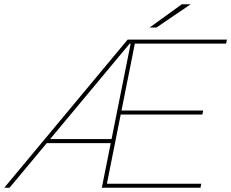

<svg xmlns="http://www.w3.org/2000/svg" viewBox="-63 -887 1092 907"><path d="M-43 0 540 -700H563L559 -681H537L553 -685L-18 0ZM143 -211 157 -230H469L465 -211ZM418 0 558 -700H1009L1005 -681H574L442 -19H888L884 0ZM502 -346 506 -365H897L893 -346ZM644 -757 796 -867H838L676 -757Z"/></svg>

Font: Montserrat Thin Thin
Style: Italic
Weight: 250
Italic angle: -11.3°
Version: Version 9.000